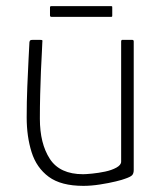

<svg xmlns="http://www.w3.org/2000/svg" viewBox="-20 -602 533 626"><path d="M252 4Q179 4 139 -25.5Q99 -55 83 -106Q67 -157 67 -219Q67 -270 69 -319Q71 -368 73 -407Q75 -446 76 -465Q77 -470 79.5 -471Q82 -472 87 -472H110Q116 -472 117.5 -471Q119 -470 118 -464Q118 -456 116.5 -431Q115 -406 113.5 -370.5Q112 -335 111 -294.5Q110 -254 110 -215Q110 -134 142.5 -84Q175 -34 251 -34Q260 -34 280.5 -36Q301 -38 322.5 -42.5Q344 -47 359.5 -55.5Q375 -64 375 -75V-467Q375 -469 376 -470.5Q377 -472 378 -472H411Q413 -472 414.5 -471Q416 -470 416 -467V-48Q416 -36 410.5 -30.5Q405 -25 387 -19Q380 -16 357.5 -10.5Q335 -5 306 -0.5Q277 4 252 4ZM346 -551Q346 -549 345.5 -548Q345 -547 342 -547H148Q145 -547 144 -548.5Q143 -550 143 -551V-578Q143 -580 144 -581Q145 -582 148 -582H342Q345 -582 345.5 -581.5Q346 -581 346 -578Z"/></svg>

Font: Glory ExtraLight
Style: Regular
Weight: 250
Version: Version 1.011